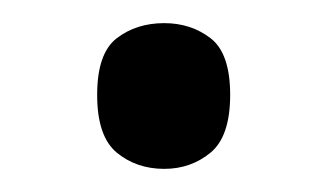

<svg xmlns="http://www.w3.org/2000/svg" viewBox="-20 -439 283 166"><path d="M122 -293Q98 -293 81 -307Q64 -321 64 -357Q64 -393 81 -406Q98 -419 122 -419Q145 -419 162 -406Q179 -393 179 -357Q179 -321 162 -307Q145 -293 122 -293Z"/></svg>

Font: Noto Serif Hentaigana EL
Style: Regular
Weight: 400
Designer: Kazuhiro Yamada
Foundry: nipponia
Version: Version 1.000